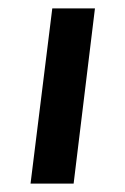

<svg xmlns="http://www.w3.org/2000/svg" viewBox="-20 -439 300 459"><path d="M105 -419H207L156 0H53Z"/></svg>

Font: Josefin Sans Medium
Style: Italic
Weight: 500
Italic angle: -7°
Designer: Santiago Orozco
Foundry: Typemade
Version: Version 2.000